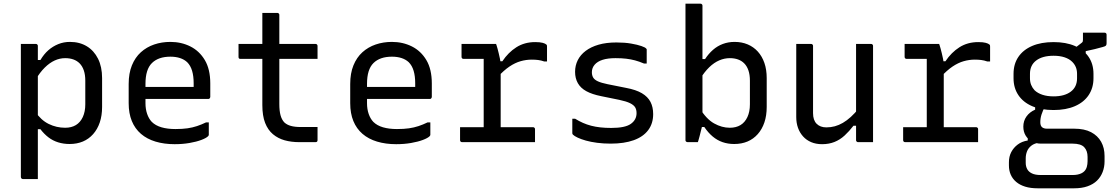

<svg xmlns="http://www.w3.org/2000/svg" viewBox="-20 -770 6040 1040"><path d="M93 -532Q108 -532 121 -532Q134 -532 147 -532Q160 -532 174 -532Q178 -532 180 -530.5Q182 -529 183.5 -527Q185 -525 185 -521Q185 -431 185 -341Q185 -251 185 -160.5Q185 -70 185 20Q185 110 185 200Q171 200 158 200Q145 200 132 200Q119 200 104 200Q101 200 98.5 198.5Q96 197 94.5 194.5Q93 192 93 189Q93 111 93 33.5Q93 -44 93 -121.5Q93 -199 93 -276.5Q93 -354 93 -431Q93 -457 93 -482Q93 -507 93 -532ZM359 -543Q411 -543 450 -519.5Q489 -496 511 -452Q533 -408 533 -347V-191Q533 -144 520.5 -107Q508 -70 484.5 -43.5Q461 -17 429 -3.5Q397 10 357 10Q324 10 295 1Q266 -8 242.5 -26Q219 -44 199 -70H171V-165Q202 -119 244 -98.5Q286 -78 333 -78Q367 -78 391 -92.5Q415 -107 428.5 -136Q442 -165 442 -205V-333Q442 -365 434 -388.5Q426 -412 411 -427Q397 -441 377.5 -448Q358 -455 333 -455Q304 -455 276.5 -442.5Q249 -430 222.5 -404Q196 -378 172 -337V-445H199Q218 -477 242 -498Q266 -519 295.5 -531Q325 -543 359 -543Z M903 -543Q962 -543 1011 -518.5Q1060 -494 1089.5 -444.5Q1119 -395 1119 -318V-245Q1119 -242 1117.5 -239.5Q1116 -237 1114 -235.5Q1112 -234 1108 -234H849Q832 -234 815 -234Q798 -234 782 -234H752L739 -299H1029Q1029 -304 1029 -309Q1029 -314 1029 -319Q1029 -358 1020.5 -386.5Q1012 -415 994 -433Q978 -448 955 -455.5Q932 -463 903 -463Q838 -463 803 -428.5Q768 -394 768 -316V-211Q768 -179 777 -153Q786 -127 802 -110Q822 -90 854.5 -80.5Q887 -71 930 -71Q968 -71 995.5 -75Q1023 -79 1047 -87Q1071 -95 1096 -107H1111Q1111 -91 1111 -74Q1111 -57 1111 -40Q1111 -38 1110 -36Q1109 -34 1107 -32Q1097 -22 1070.5 -12Q1044 -2 1006.5 4.5Q969 11 926 11Q869 11 822.5 -3Q776 -17 743.5 -45Q711 -73 694 -114.5Q677 -156 677 -211V-315Q677 -373 694.5 -416Q712 -459 743 -487Q774 -515 815 -529Q856 -543 903 -543Z M1272 -532H1689Q1694 -532 1697 -529Q1700 -526 1700 -521Q1700 -509 1700 -497.5Q1700 -486 1700 -475Q1700 -464 1700 -451H1283Q1280 -451 1278 -451.5Q1276 -452 1274.5 -453.5Q1273 -455 1272.5 -457Q1272 -459 1272 -462Q1272 -475 1272 -486Q1272 -497 1272 -508.5Q1272 -520 1272 -532ZM1700 -82Q1700 -65 1700 -47Q1700 -29 1700 -11Q1700 -6 1697.5 -3Q1695 0 1689 0Q1686 0 1676 0Q1666 0 1652.5 0Q1639 0 1626 0Q1613 0 1602 0Q1558 0 1522 -10Q1486 -20 1458.5 -43Q1431 -66 1416 -104.5Q1401 -143 1401 -201Q1401 -251 1401 -301Q1401 -351 1401 -400.5Q1401 -450 1401 -500Q1401 -550 1401 -600Q1401 -625 1401 -650Q1401 -675 1401 -700Q1422 -700 1442 -700Q1462 -700 1482 -700Q1486 -700 1488 -698.5Q1490 -697 1491.5 -695Q1493 -693 1493 -689Q1493 -629 1493 -569Q1493 -509 1493 -448.5Q1493 -388 1493 -327.5Q1493 -267 1493 -207Q1493 -170 1499.5 -146Q1506 -122 1520 -107Q1534 -94 1555.5 -88Q1577 -82 1608 -82Q1621 -82 1634 -82Q1647 -82 1660 -82Q1673 -82 1686 -82Z M2103 -543Q2162 -543 2211 -518.5Q2260 -494 2289.5 -444.5Q2319 -395 2319 -318V-245Q2319 -242 2317.5 -239.5Q2316 -237 2314 -235.5Q2312 -234 2308 -234H2049Q2032 -234 2015 -234Q1998 -234 1982 -234H1952L1939 -299H2229Q2229 -304 2229 -309Q2229 -314 2229 -319Q2229 -358 2220.5 -386.5Q2212 -415 2194 -433Q2178 -448 2155 -455.5Q2132 -463 2103 -463Q2038 -463 2003 -428.5Q1968 -394 1968 -316V-211Q1968 -179 1977 -153Q1986 -127 2002 -110Q2022 -90 2054.5 -80.5Q2087 -71 2130 -71Q2168 -71 2195.5 -75Q2223 -79 2247 -87Q2271 -95 2296 -107H2311Q2311 -91 2311 -74Q2311 -57 2311 -40Q2311 -38 2310 -36Q2309 -34 2307 -32Q2297 -22 2270.5 -12Q2244 -2 2206.5 4.5Q2169 11 2126 11Q2069 11 2022.5 -3Q1976 -17 1943.5 -45Q1911 -73 1894 -114.5Q1877 -156 1877 -211V-315Q1877 -373 1894.5 -416Q1912 -459 1943 -487Q1974 -515 2015 -529Q2056 -543 2103 -543Z M2600 -49V-95Q2600 -111 2600 -127Q2600 -143 2600 -159.5Q2600 -176 2600 -191Q2600 -235 2600 -278Q2600 -321 2600 -364.5Q2600 -408 2600 -451H2585Q2562 -451 2537.5 -451Q2513 -451 2491 -451Q2486 -451 2483 -454Q2480 -457 2480 -462Q2480 -480 2480 -497Q2480 -514 2480 -532Q2492 -532 2506.5 -532Q2521 -532 2536 -532Q2551 -532 2567 -532Q2583 -532 2599.5 -532Q2616 -532 2633 -532Q2650 -532 2667 -532Q2667 -532 2669.5 -525Q2672 -518 2675 -506.5Q2678 -495 2681.5 -481Q2685 -467 2688 -452Q2691 -437 2692 -423Q2692 -386 2692 -339.5Q2692 -293 2692 -243Q2692 -193 2692 -142Q2692 -91 2692 -44ZM2671 -438H2701Q2733 -486 2777 -514Q2821 -542 2879 -542Q2905 -542 2919.5 -538Q2934 -534 2939 -529Q2942 -527 2942.5 -524Q2943 -521 2943 -517Q2943 -497 2943 -477Q2943 -457 2943 -437H2928Q2911 -443 2895 -445Q2879 -447 2860 -447Q2830 -447 2800 -438.5Q2770 -430 2739.5 -409.5Q2709 -389 2676 -353ZM2472 -81H2867Q2871 -81 2873 -79.5Q2875 -78 2876.5 -76Q2878 -74 2878 -70Q2878 -58 2878 -46.5Q2878 -35 2878 -23.5Q2878 -12 2878 0H2483Q2478 0 2475 -3Q2472 -6 2472 -11Q2472 -23 2472 -34.5Q2472 -46 2472 -57.5Q2472 -69 2472 -81Z M3291 -77Q3366 -77 3397 -99Q3428 -121 3428 -157Q3428 -176 3420.5 -188.5Q3413 -201 3393 -211Q3373 -221 3335 -229L3237 -249Q3187 -259 3156 -276Q3125 -293 3110 -319.5Q3095 -346 3095 -381Q3095 -415 3109.5 -444Q3124 -473 3152.5 -494.5Q3181 -516 3222.5 -528Q3264 -540 3319 -540Q3364 -540 3398.5 -534Q3433 -528 3454.5 -520.5Q3476 -513 3480 -507Q3482 -506 3482.5 -504.5Q3483 -503 3483 -502Q3483 -501 3483 -499Q3483 -480 3483 -462Q3483 -444 3483 -426H3468Q3442 -437 3419.5 -443Q3397 -449 3372 -452Q3347 -455 3314 -455Q3272 -455 3244 -446Q3216 -437 3201 -419.5Q3186 -402 3186 -379Q3186 -362 3193 -350Q3200 -338 3218.5 -329.5Q3237 -321 3271 -314L3371 -294Q3425 -284 3457 -265Q3489 -246 3503.5 -218Q3518 -190 3518 -152Q3518 -101 3491 -65Q3464 -29 3412.5 -10.5Q3361 8 3288 8Q3249 8 3214.5 3.5Q3180 -1 3153.5 -8.5Q3127 -16 3109 -24.5Q3091 -33 3083 -41Q3082 -43 3081 -44.5Q3080 -46 3080 -48Q3080 -68 3080 -88Q3080 -108 3080 -127H3095Q3116 -114 3137.5 -104.5Q3159 -95 3182 -89Q3205 -83 3232 -80Q3259 -77 3291 -77Z M3760 0Q3752 0 3742 0Q3732 0 3722 0Q3712 0 3704 0Q3701 0 3698.5 -1.5Q3696 -3 3694.5 -5Q3693 -7 3693 -11Q3693 -89 3693 -166Q3693 -243 3693 -320.5Q3693 -398 3693 -475Q3693 -552 3693 -630Q3693 -660 3693 -690.5Q3693 -721 3693 -750Q3704 -750 3714 -750Q3724 -750 3734 -750Q3744 -750 3754 -750Q3764 -750 3774 -750Q3778 -750 3780 -748.5Q3782 -747 3783.5 -745Q3785 -743 3785 -739Q3785 -658 3785 -577.5Q3785 -497 3785 -416.5Q3785 -336 3785 -255.5Q3785 -175 3785 -94Q3785 -94 3782.5 -84Q3780 -74 3776.5 -60.5Q3773 -47 3769.5 -32.5Q3766 -18 3763 -9Q3760 0 3760 0ZM3762 -82 3770 -184Q3806 -125 3848 -101.5Q3890 -78 3933 -78Q3967 -78 3991 -92.5Q4015 -107 4028.5 -136Q4042 -165 4042 -205V-333Q4042 -365 4034 -388.5Q4026 -412 4011 -427Q3997 -441 3977.5 -448Q3958 -455 3933 -455Q3904 -455 3876 -443Q3848 -431 3822 -406Q3796 -381 3772 -342V-450H3799Q3818 -479 3842 -500Q3866 -521 3895.5 -532Q3925 -543 3959 -543Q3998 -543 4030 -529.5Q4062 -516 4085 -490.5Q4108 -465 4120.5 -429Q4133 -393 4133 -347V-191Q4133 -144 4120.5 -107Q4108 -70 4084.5 -43.5Q4061 -17 4029 -3.5Q3997 10 3957 10Q3923 10 3894 0Q3865 -10 3840.5 -30.5Q3816 -51 3795 -82Z M4373 -532Q4377 -532 4379 -530.5Q4381 -529 4382.5 -527Q4384 -525 4384 -521Q4384 -476 4384 -429.5Q4384 -383 4384 -336.5Q4384 -290 4384 -245Q4384 -200 4384 -157Q4384 -119 4403.5 -99.5Q4423 -80 4456 -80Q4480 -80 4502 -86Q4524 -92 4545.5 -104.5Q4567 -117 4588.5 -136.5Q4610 -156 4632 -183V-89H4603Q4580 -59 4555 -36Q4530 -13 4500 -1Q4470 11 4433 11Q4400 11 4374 0Q4348 -11 4330 -31Q4312 -51 4302.5 -77.5Q4293 -104 4293 -136Q4293 -181 4293 -225.5Q4293 -270 4293 -315.5Q4293 -361 4293 -405Q4293 -437 4293 -468.5Q4293 -500 4293 -532Q4313 -532 4333 -532Q4353 -532 4373 -532ZM4698 -532Q4702 -532 4704 -530.5Q4706 -529 4707.5 -527Q4709 -525 4709 -521Q4709 -451 4709 -380.5Q4709 -310 4709 -239.5Q4709 -169 4709 -99Q4709 -78 4709 -59.5Q4709 -41 4709 -25.5Q4709 -10 4709 0Q4695 0 4681.5 0Q4668 0 4654.5 0Q4641 0 4628 0Q4625 0 4622.5 -1.5Q4620 -3 4618.5 -5Q4617 -7 4617 -11Q4617 -98 4617 -185Q4617 -272 4617 -359Q4617 -446 4617 -532Q4632 -532 4645 -532Q4658 -532 4671.5 -532Q4685 -532 4698 -532Z M5000 -49V-95Q5000 -111 5000 -127Q5000 -143 5000 -159.5Q5000 -176 5000 -191Q5000 -235 5000 -278Q5000 -321 5000 -364.5Q5000 -408 5000 -451H4985Q4962 -451 4937.5 -451Q4913 -451 4891 -451Q4886 -451 4883 -454Q4880 -457 4880 -462Q4880 -480 4880 -497Q4880 -514 4880 -532Q4892 -532 4906.5 -532Q4921 -532 4936 -532Q4951 -532 4967 -532Q4983 -532 4999.5 -532Q5016 -532 5033 -532Q5050 -532 5067 -532Q5067 -532 5069.5 -525Q5072 -518 5075 -506.5Q5078 -495 5081.5 -481Q5085 -467 5088 -452Q5091 -437 5092 -423Q5092 -386 5092 -339.5Q5092 -293 5092 -243Q5092 -193 5092 -142Q5092 -91 5092 -44ZM5071 -438H5101Q5133 -486 5177 -514Q5221 -542 5279 -542Q5305 -542 5319.5 -538Q5334 -534 5339 -529Q5342 -527 5342.5 -524Q5343 -521 5343 -517Q5343 -497 5343 -477Q5343 -457 5343 -437H5328Q5311 -443 5295 -445Q5279 -447 5260 -447Q5230 -447 5200 -438.5Q5170 -430 5139.5 -409.5Q5109 -389 5076 -353ZM4872 -81H5267Q5271 -81 5273 -79.5Q5275 -78 5276.5 -76Q5278 -74 5278 -70Q5278 -58 5278 -46.5Q5278 -35 5278 -23.5Q5278 -12 5278 0H4883Q4878 0 4875 -3Q4872 -6 4872 -11Q4872 -23 4872 -34.5Q4872 -46 4872 -57.5Q4872 -69 4872 -81Z M5791 -501 5839 -538Q5844 -542 5845 -545.5Q5846 -549 5846 -555Q5846 -576 5846 -582Q5846 -588 5846 -593Q5870 -593 5904.5 -593Q5939 -593 5963 -593Q5968 -593 5971 -590Q5974 -587 5974 -582V-536Q5974 -527 5970.5 -523Q5967 -519 5953.5 -515.5Q5940 -512 5910 -504L5861 -493V-463ZM5687 -542Q5754 -542 5802.5 -521Q5851 -500 5877 -461.5Q5903 -423 5903 -370V-346Q5903 -294 5877 -255Q5851 -216 5802.5 -195Q5754 -174 5687 -174Q5619 -174 5570.5 -195Q5522 -216 5496 -255Q5470 -294 5470 -346V-370Q5470 -423 5496 -461.5Q5522 -500 5570.5 -521Q5619 -542 5687 -542ZM5687 -468Q5627 -468 5593 -442.5Q5559 -417 5559 -370V-346Q5559 -326 5565.5 -310Q5572 -294 5584 -281Q5601 -265 5627 -256.5Q5653 -248 5687 -248Q5746 -248 5780 -273.5Q5814 -299 5814 -346V-370Q5814 -390 5807.5 -406Q5801 -422 5788 -435Q5772 -451 5746.5 -459.5Q5721 -468 5687 -468ZM5587 -207 5641 -195Q5628 -170 5621.5 -149.5Q5615 -129 5615 -108Q5615 -89 5624.5 -81Q5634 -73 5651 -73H5798Q5854 -73 5890 -54Q5926 -35 5944.5 -2Q5963 31 5963 75V104Q5963 135 5952.5 162Q5942 189 5922 208.5Q5902 228 5871 239Q5840 250 5798 250H5601Q5562 250 5533 241Q5504 232 5484.5 215.5Q5465 199 5455 176.5Q5445 154 5445 126V109Q5445 78 5457.5 54Q5470 30 5492.5 13Q5515 -4 5547 -9V-39L5612 2Q5583 6 5566.5 19Q5550 32 5543 50Q5536 68 5536 88V112Q5536 131 5544 146Q5552 161 5570 169.5Q5588 178 5617 178H5790Q5805 178 5817 175.5Q5829 173 5838 168.5Q5847 164 5853 158Q5863 148 5867 133.5Q5871 119 5871 103V80Q5871 47 5853 27.5Q5835 8 5790 8H5618Q5593 8 5571 -3Q5549 -14 5536 -35Q5523 -56 5523 -84Q5523 -115 5540 -139Q5557 -163 5587 -176Z"/></svg>

Font: Recursive Monospace
Style: Regular
Weight: 400
Version: Version 1.047